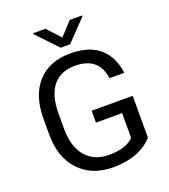

<svg xmlns="http://www.w3.org/2000/svg" viewBox="-162 -1027 1016 1152"><g transform="rotate(-20 346.0 -451.0)"><path d="M617.2 -353.5V-87.4Q605.5 -71.8 586.7 -57.1Q567.9 -42.5 537.6 -26.4Q507.3 -10.3 461.2 -0.2Q415 9.8 360.8 9.8Q228 9.8 147.5 -74.5Q66.9 -158.7 66.9 -308.6V-404.8Q66.9 -555.2 142.1 -637.9Q217.3 -720.7 351.1 -720.7Q472.7 -720.7 538.6 -662.1Q604.5 -603.5 616.7 -500.5H522.9Q502.9 -641.6 352.5 -641.6Q259.3 -641.6 210.9 -580.8Q162.6 -520 162.6 -405.8V-308.6Q162.6 -193.8 216.1 -131.3Q269.5 -68.8 363.8 -68.8Q471.7 -68.8 522 -119.1V-277.8H355V-353.5ZM183.6 -905.3V-910.6H262.2L340.3 -826.7L418 -910.6H497.6V-905.3L370.1 -772.5H310.1Z"/></g></svg>

Font: Bert Sans Medium
Style: Regular
Weight: 500
Designer: Christian Robertson, Adam Twardoch, & Cristiano Sobral
Foundry: Google
Version: Version 12.135;January 10, 2020;FontCreator 12.0.0.2547 64-b